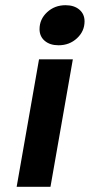

<svg xmlns="http://www.w3.org/2000/svg" viewBox="-20 -718 345 738"><path d="M132 -606Q132 -644 161 -671Q190 -698 232 -698Q265 -698 285 -681Q305 -664 305 -636Q305 -598 276 -571Q247 -544 205 -544Q172 -544 152 -561Q132 -578 132 -606ZM130 -490H260L174 0H44Z"/></svg>

Font: Fahkwang SemiBold
Style: Italic
Weight: 600
Italic angle: -10°
Version: Version 1.000; ttfautohint (v1.6)